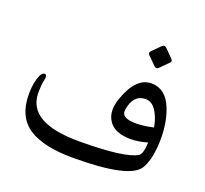

<svg xmlns="http://www.w3.org/2000/svg" viewBox="-125 -859 1099 1029"><g transform="rotate(20 424.5 -344.5)"><path d="M657.7 -703.6C653.3 -708 648.4 -710.4 644 -710.4C639.6 -710.4 635.7 -708.5 631.3 -704.1L586.9 -659.7C582.5 -655.3 580.1 -650.9 580.1 -647C580.1 -643.1 582 -639.6 585.4 -636.2L632.8 -588.9C636.7 -585.4 640.6 -583.5 644 -583.5C647.9 -583.5 651.9 -585.4 655.8 -588.9L703.6 -636.7C707 -640.1 708.5 -643.6 708.5 -647C708.5 -650.4 706.5 -654.3 703.1 -657.7ZM794.9 -187.5C796.4 -204.6 796.9 -220.7 796.9 -236.8C796.9 -299.8 787.1 -355.5 767.6 -404.8C742.7 -466.8 703.1 -498 648.9 -498C590.3 -498 544.9 -452.1 512.7 -360.8C504.4 -336.9 500 -314.5 500 -294.4C500 -269 506.8 -247.1 520.5 -228C543.9 -195.3 584.5 -179.2 642.6 -178.7C671.4 -178.7 703.6 -183.6 739.7 -193.8C737.8 -149.4 730 -123 716.3 -114.7C672.9 -87.9 564.5 -73.7 391.1 -73.2H389.6C195.8 -73.2 97.7 -128.4 95.2 -239.3V-250C95.2 -273.9 97.2 -295.4 101.1 -314C103 -322.3 104 -328.6 104 -334C104 -344.2 100.6 -349.6 94.2 -350.6H92.8C83.5 -350.6 75.7 -343.3 68.8 -328.1C56.6 -300.3 50.3 -265.1 49.8 -222.7V-219.7C49.8 -132.8 79.1 -70.8 137.2 -33.2C194.3 2.9 277.3 21 385.3 21H389.2C605.5 21 729.5 -6.8 761.7 -63C779.8 -93.8 790.5 -135.3 794.9 -187.5ZM564 -319.3C573.7 -378.4 602.1 -408.2 648.4 -408.2C675.8 -408.2 698.2 -391.6 715.8 -358.4C729.5 -332 737.8 -306.2 741.2 -280.3C705.1 -272 671.9 -267.6 642.1 -267.6C611.8 -267.6 590.3 -272 577.1 -281.2C567.9 -287.6 563 -297.4 563 -309.6C563 -313 563.5 -315.9 564 -319.3Z"/></g></svg>

Font: Gandom
Style: Regular
Weight: 400
Foundry: DejaVu fonts team - Redesigned by Saber Rastikerdar - Based on Samim Font
Version: Version 0.8